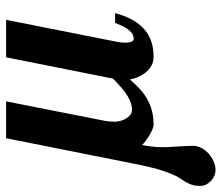

<svg xmlns="http://www.w3.org/2000/svg" viewBox="-98 -458 750 651"><g transform="rotate(-90 277.5 -133.0)"><path d="M558.1 -118.2Q550.3 -88.9 538.1 -64.9Q525.9 -41 508.1 -23.7Q490.2 -6.3 466.1 2.9Q441.9 12.2 410.2 12.2Q393.6 12.2 380.4 5.1Q367.2 -2 357.7 -13.4Q348.1 -24.9 341.8 -39.3Q335.4 -53.7 333 -67.9Q316.9 -49.3 300.8 -34.4Q284.7 -19.5 266.4 -9.3Q248 1 227.1 6.6Q206.1 12.2 180.2 12.2Q172.9 12.2 163.1 8.1Q153.3 3.9 143.3 -2.2Q133.3 -8.3 124.5 -14.9Q115.7 -21.5 110.8 -26.9Q105.5 -0.5 104.2 20.5Q103 41.5 103.8 60.8Q104.5 80.1 106.2 100.3Q107.9 120.6 107.9 146Q107.9 161.1 100.6 174.8Q93.3 188.5 81.5 199Q69.8 209.5 55.2 215.8Q40.5 222.2 25.9 222.2Q15.6 222.2 6.1 218Q-3.4 213.9 -11 206.8Q-18.6 199.7 -23.2 190.4Q-27.8 181.2 -27.8 170.9Q-27.8 153.3 -23.9 141.8Q-20 130.4 -14.2 120.6Q-8.3 110.8 -1.5 100.8Q5.4 90.8 11.2 76.2Q25.4 42 34.2 6.1Q43 -29.8 49.8 -65.9L133.8 -487.8H258.8L194.8 -163.1Q192.4 -152.3 191.2 -141.4Q189.9 -130.4 189.9 -119.1Q189.9 -110.8 192.4 -100.8Q194.8 -90.8 200 -82Q205.1 -73.2 212.4 -67.1Q219.7 -61 230 -61Q245.6 -61 260.3 -67.4Q274.9 -73.7 288.1 -83.3Q301.3 -92.8 313.2 -104Q325.2 -115.2 335.9 -125L408.2 -487.8H535.2L460 -107.9Q459 -103.5 458.3 -94.7Q457.5 -85.9 458 -77.1Q458.5 -68.4 461.4 -61.8Q464.4 -55.2 471.2 -55.2Q482.4 -55.2 491 -62Q499.5 -68.8 505.9 -78.6Q512.2 -88.4 516.8 -99.1Q521.5 -109.9 524.9 -118.2Z"/></g></svg>

Font: Charis SIL CyrE
Style: Bold Italic
Weight: 700
Italic angle: -11°
Foundry: SIL International
Version: Version 5.000